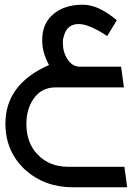

<svg xmlns="http://www.w3.org/2000/svg" viewBox="-20 -371 572 815"><path d="M3 154Q3 -14 188 -95Q159 -148 159 -200Q159 -274 210 -314Q256 -351 332 -351Q398 -351 476 -285L435 -218Q358 -269 314 -269Q266 -269 252 -221L247 -202V-187Q247 -150 265 -122Q286 -88 319 -88H494L506 0H215Q156 0 122 49Q92 93 92 155Q92 237 141 286Q190 337 270 337H508L520 424H290Q170 424 87 350Q3 272 3 154Z"/></svg>

Font: Yekan
Style: Regular
Weight: 400
Designer: ParsMizban Co
Foundry: ParsMizban Co
Version: Version 2.000